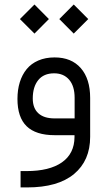

<svg xmlns="http://www.w3.org/2000/svg" viewBox="-20 -590 470 838"><path d="M238.8 -506.8 301.8 -570.3 365.2 -506.8 301.8 -443.4ZM66.9 -506.8 130.4 -570.3 193.4 -506.8 130.4 -443.4ZM373.5 -162.6V7.3Q373.5 110.8 303.2 169.4Q232.9 228 98.6 228H69.8V156.7H95.7Q195.8 156.7 250.2 118.7Q304.7 80.6 305.2 8.3V7.3V0H297.9H218.8Q136.2 0 96.2 -39.1Q56.2 -78.1 56.2 -158.2Q56.2 -198.2 66.4 -231.2Q76.7 -264.2 96.4 -288.3Q116.2 -312.5 147.2 -325.9Q178.2 -339.4 218.3 -339.4Q292 -339.4 332.8 -292.5Q373.5 -245.6 373.5 -162.6ZM123 -160.2Q123 -117.7 147.5 -95.5Q171.9 -73.2 218.3 -73.2H298.3H305.7V-80.6V-163.1Q305.7 -214.4 281.7 -242.2Q257.8 -270 216.3 -270Q170.9 -270 147 -240.5Q123 -210.9 123 -160.2Z"/></svg>

Font: Shabnam Light WOL
Style: Light-WOL
Weight: 300
Foundry: DejaVu fonts team - Redesigned by Saber Rastikerdar - Based on Vazir font
Version: Version 5.0.0